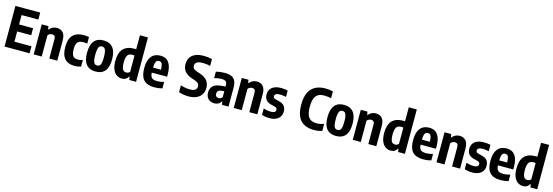

<svg xmlns="http://www.w3.org/2000/svg" viewBox="37 -2087 9731 3377"><g transform="rotate(15 4902.0 -399.0)"><path d="M201 -127.5H511.5V0H55V-740H506.5V-612.5H201V-442H456.5V-314.5H201Z M586 -547H707.5L718 -489.5H725Q776.5 -555.5 861.5 -555.5Q932 -555.5 973.8 -510Q1015.5 -464.5 1015.5 -364V0H869.5V-353Q869.5 -392.5 853.8 -409Q838 -425.5 809.5 -425.5Q787.5 -425.5 766.2 -415.2Q745 -405 732 -385V0H586Z M1088 -273Q1088 -420.5 1155.5 -488Q1223 -555.5 1349 -555.5Q1400.5 -555.5 1446.5 -546V-426Q1410.5 -433.5 1376.5 -433.5Q1328 -433.5 1298.5 -418.5Q1269 -403.5 1254.8 -369Q1240.5 -334.5 1240.5 -275.5Q1240.5 -213.5 1253.8 -177.8Q1267 -142 1293.2 -127Q1319.5 -112 1361.5 -112Q1397 -112 1446.5 -128V-8Q1390.5 10.5 1329.5 10.5Q1211 10.5 1149.5 -58.5Q1088 -127.5 1088 -273Z M1484 -270.5Q1484 -555.5 1712.5 -555.5Q1823 -555.5 1882 -485.2Q1941 -415 1941 -272Q1941 10.5 1712.5 10.5Q1601.5 10.5 1542.8 -58.2Q1484 -127 1484 -270.5ZM1791.5 -270Q1791.5 -339.5 1782.2 -378Q1773 -416.5 1756 -431.2Q1739 -446 1712.5 -446Q1686 -446 1669 -431.5Q1652 -417 1642.8 -379Q1633.5 -341 1633.5 -272.5Q1633.5 -203.5 1642.5 -165.8Q1651.5 -128 1668.5 -113.8Q1685.5 -99.5 1712.5 -99.5Q1739.5 -99.5 1756.5 -113.5Q1773.5 -127.5 1782.5 -164.8Q1791.5 -202 1791.5 -270Z M2002 -262.5Q2002 -408.5 2069 -481.8Q2136 -555 2276 -555Q2290.5 -555 2304 -553.5V-808H2450V0H2326.5L2316.5 -58H2309.5Q2293 -26 2263.2 -7.8Q2233.5 10.5 2192.5 10.5Q2139.5 10.5 2096.5 -18Q2053.5 -46.5 2027.8 -107.8Q2002 -169 2002 -262.5ZM2304 -143.5V-439Q2284 -442.5 2264 -442.5Q2226 -442.5 2201.5 -427Q2177 -411.5 2164.2 -374.8Q2151.5 -338 2151.5 -275.5Q2151.5 -211.5 2162.2 -175.8Q2173 -140 2192.2 -126.5Q2211.5 -113 2240 -113Q2258.5 -113 2276 -121Q2293.5 -129 2304 -143.5Z M2954 -228H2674.5Q2676.5 -182 2689.8 -155.8Q2703 -129.5 2731 -118.2Q2759 -107 2807 -107Q2858 -107 2928 -125.5V-8Q2889 1.5 2856 6Q2823 10.5 2788.5 10.5Q2696 10.5 2638.5 -18.8Q2581 -48 2553.5 -110.8Q2526 -173.5 2526 -275.5Q2526 -413.5 2583.8 -484.5Q2641.5 -555.5 2748.5 -555.5Q2849.5 -555.5 2901.8 -484.5Q2954 -413.5 2954 -271.5ZM2674 -318.5H2817.5Q2817 -373.5 2809 -404Q2801 -434.5 2786 -446.5Q2771 -458.5 2747.5 -458.5Q2723.5 -458.5 2707.8 -446.5Q2692 -434.5 2683.2 -403.8Q2674.5 -373 2674 -318.5Z M3227.5 -19.5V-144.5Q3317 -115.5 3400 -115.5Q3523.5 -115.5 3523.5 -203Q3523.5 -226.5 3514.5 -243Q3505.5 -259.5 3484 -272.8Q3462.5 -286 3424 -299L3374 -315.5Q3296.5 -342 3252.8 -394Q3209 -446 3209 -526Q3209 -596 3240 -646Q3271 -696 3332.8 -722.8Q3394.5 -749.5 3485.5 -749.5Q3527.5 -749.5 3566.8 -744.5Q3606 -739.5 3636 -730.5V-605.5Q3573.5 -624.5 3499.5 -624.5Q3358.5 -624.5 3358.5 -537.5Q3358.5 -515 3366.5 -499.5Q3374.5 -484 3393.8 -471.8Q3413 -459.5 3448 -447.5L3497.5 -431Q3583 -402 3627.8 -350.8Q3672.5 -299.5 3672.5 -216Q3672.5 -146.5 3640.8 -95.8Q3609 -45 3548.5 -17.8Q3488 9.5 3403 9.5Q3360.5 9.5 3313 2Q3265.5 -5.5 3227.5 -19.5Z M4133.5 -339V0H4015L4004 -57.5H3997.5Q3978.5 -23 3946.8 -6.5Q3915 10 3874 10Q3829 10 3794.2 -9Q3759.5 -28 3740.2 -63.8Q3721 -99.5 3721 -147Q3721 -226.5 3769.5 -270Q3818 -313.5 3923 -321L3992 -327V-345.5Q3992 -381 3981.8 -401Q3971.5 -421 3949 -429.5Q3926.5 -438 3887.5 -438Q3858 -438 3824.2 -433Q3790.5 -428 3759.5 -418.5V-536Q3793.5 -545 3835.5 -550.2Q3877.5 -555.5 3915.5 -555.5Q3992.5 -555.5 4040 -534.8Q4087.5 -514 4110.5 -466.8Q4133.5 -419.5 4133.5 -339ZM3992 -133V-240.5L3940 -236Q3902 -233 3883 -214.8Q3864 -196.5 3864 -164Q3864 -132 3880 -115.5Q3896 -99 3924.5 -99Q3943 -99 3960.5 -107Q3978 -115 3992 -133Z M4228.5 -547H4350L4360.5 -489.5H4367.5Q4419 -555.5 4504 -555.5Q4574.5 -555.5 4616.2 -510Q4658 -464.5 4658 -364V0H4512V-353Q4512 -392.5 4496.2 -409Q4480.5 -425.5 4452 -425.5Q4430 -425.5 4408.8 -415.2Q4387.5 -405 4374.5 -385V0H4228.5Z M4740 -12V-128.5Q4808 -105.5 4879 -105.5Q4962 -105.5 4962 -161Q4962 -181.5 4951.5 -193Q4941 -204.5 4919 -210.5L4849 -227.5Q4786.5 -243 4755.2 -281.2Q4724 -319.5 4724 -384Q4724 -435.5 4749.5 -474.2Q4775 -513 4824.8 -534.2Q4874.5 -555.5 4946 -555.5Q5010 -555.5 5065.5 -542V-425.5Q5011.5 -439.5 4954 -439.5Q4902.5 -439.5 4879.8 -424Q4857 -408.5 4857 -384Q4857 -365 4867.2 -354.2Q4877.5 -343.5 4899.5 -337.5L4969.5 -320Q5033.5 -304 5064.2 -266.8Q5095 -229.5 5095 -164.5Q5095 -110.5 5069 -71.2Q5043 -32 4995 -10.8Q4947 10.5 4882 10.5Q4804 10.5 4740 -12Z M5360 -368.5Q5360 -563 5448 -656.2Q5536 -749.5 5701 -749.5Q5773.5 -749.5 5837.5 -733V-607.5Q5777 -623.5 5712.5 -623.5Q5645.5 -623.5 5602.2 -599.5Q5559 -575.5 5537 -519.8Q5515 -464 5515 -370.5Q5515 -274 5536.5 -218.5Q5558 -163 5600.8 -139.8Q5643.5 -116.5 5711.5 -116.5Q5764 -116.5 5837.5 -140V-14.5Q5808.5 -3.5 5769.2 3Q5730 9.5 5691.5 9.5Q5529 9.5 5444.5 -80Q5360 -169.5 5360 -368.5Z M5862.5 -270.5Q5862.5 -555.5 6091 -555.5Q6201.5 -555.5 6260.5 -485.2Q6319.5 -415 6319.5 -272Q6319.5 10.5 6091 10.5Q5980 10.5 5921.2 -58.2Q5862.5 -127 5862.5 -270.5ZM6170 -270Q6170 -339.5 6160.8 -378Q6151.5 -416.5 6134.5 -431.2Q6117.5 -446 6091 -446Q6064.5 -446 6047.5 -431.5Q6030.5 -417 6021.2 -379Q6012 -341 6012 -272.5Q6012 -203.5 6021 -165.8Q6030 -128 6047 -113.8Q6064 -99.5 6091 -99.5Q6118 -99.5 6135 -113.5Q6152 -127.5 6161 -164.8Q6170 -202 6170 -270Z M6395.5 -547H6517L6527.5 -489.5H6534.5Q6586 -555.5 6671 -555.5Q6741.5 -555.5 6783.2 -510Q6825 -464.5 6825 -364V0H6679V-353Q6679 -392.5 6663.2 -409Q6647.5 -425.5 6619 -425.5Q6597 -425.5 6575.8 -415.2Q6554.5 -405 6541.5 -385V0H6395.5Z M6897.5 -262.5Q6897.5 -408.5 6964.5 -481.8Q7031.5 -555 7171.5 -555Q7186 -555 7199.5 -553.5V-808H7345.5V0H7222L7212 -58H7205Q7188.5 -26 7158.8 -7.8Q7129 10.5 7088 10.5Q7035 10.5 6992 -18Q6949 -46.5 6923.2 -107.8Q6897.5 -169 6897.5 -262.5ZM7199.5 -143.5V-439Q7179.5 -442.5 7159.5 -442.5Q7121.5 -442.5 7097 -427Q7072.5 -411.5 7059.8 -374.8Q7047 -338 7047 -275.5Q7047 -211.5 7057.8 -175.8Q7068.5 -140 7087.8 -126.5Q7107 -113 7135.5 -113Q7154 -113 7171.5 -121Q7189 -129 7199.5 -143.5Z M7849.5 -228H7570Q7572 -182 7585.2 -155.8Q7598.5 -129.5 7626.5 -118.2Q7654.5 -107 7702.5 -107Q7753.5 -107 7823.5 -125.5V-8Q7784.5 1.5 7751.5 6Q7718.5 10.5 7684 10.5Q7591.5 10.5 7534 -18.8Q7476.5 -48 7449 -110.8Q7421.5 -173.5 7421.5 -275.5Q7421.5 -413.5 7479.2 -484.5Q7537 -555.5 7644 -555.5Q7745 -555.5 7797.2 -484.5Q7849.5 -413.5 7849.5 -271.5ZM7569.5 -318.5H7713Q7712.5 -373.5 7704.5 -404Q7696.5 -434.5 7681.5 -446.5Q7666.5 -458.5 7643 -458.5Q7619 -458.5 7603.2 -446.5Q7587.5 -434.5 7578.8 -403.8Q7570 -373 7569.5 -318.5Z M7920.5 -547H8042L8052.5 -489.5H8059.5Q8111 -555.5 8196 -555.5Q8266.5 -555.5 8308.2 -510Q8350 -464.5 8350 -364V0H8204V-353Q8204 -392.5 8188.2 -409Q8172.5 -425.5 8144 -425.5Q8122 -425.5 8100.8 -415.2Q8079.5 -405 8066.5 -385V0H7920.5Z M8432 -12V-128.5Q8500 -105.5 8571 -105.5Q8654 -105.5 8654 -161Q8654 -181.5 8643.5 -193Q8633 -204.5 8611 -210.5L8541 -227.5Q8478.5 -243 8447.2 -281.2Q8416 -319.5 8416 -384Q8416 -435.5 8441.5 -474.2Q8467 -513 8516.8 -534.2Q8566.5 -555.5 8638 -555.5Q8702 -555.5 8757.5 -542V-425.5Q8703.5 -439.5 8646 -439.5Q8594.5 -439.5 8571.8 -424Q8549 -408.5 8549 -384Q8549 -365 8559.2 -354.2Q8569.5 -343.5 8591.5 -337.5L8661.5 -320Q8725.5 -304 8756.2 -266.8Q8787 -229.5 8787 -164.5Q8787 -110.5 8761 -71.2Q8735 -32 8687 -10.8Q8639 10.5 8574 10.5Q8496 10.5 8432 -12Z M9257.5 -228H8978Q8980 -182 8993.2 -155.8Q9006.5 -129.5 9034.5 -118.2Q9062.5 -107 9110.5 -107Q9161.5 -107 9231.5 -125.5V-8Q9192.5 1.5 9159.5 6Q9126.5 10.5 9092 10.5Q8999.5 10.5 8942 -18.8Q8884.5 -48 8857 -110.8Q8829.5 -173.5 8829.5 -275.5Q8829.5 -413.5 8887.2 -484.5Q8945 -555.5 9052 -555.5Q9153 -555.5 9205.2 -484.5Q9257.5 -413.5 9257.5 -271.5ZM8977.5 -318.5H9121Q9120.5 -373.5 9112.5 -404Q9104.5 -434.5 9089.5 -446.5Q9074.5 -458.5 9051 -458.5Q9027 -458.5 9011.2 -446.5Q8995.5 -434.5 8986.8 -403.8Q8978 -373 8977.5 -318.5Z M9306.5 -262.5Q9306.5 -408.5 9373.5 -481.8Q9440.5 -555 9580.5 -555Q9595 -555 9608.5 -553.5V-808H9754.5V0H9631L9621 -58H9614Q9597.5 -26 9567.8 -7.8Q9538 10.5 9497 10.5Q9444 10.5 9401 -18Q9358 -46.5 9332.2 -107.8Q9306.5 -169 9306.5 -262.5ZM9608.5 -143.5V-439Q9588.5 -442.5 9568.5 -442.5Q9530.5 -442.5 9506 -427Q9481.5 -411.5 9468.8 -374.8Q9456 -338 9456 -275.5Q9456 -211.5 9466.8 -175.8Q9477.5 -140 9496.8 -126.5Q9516 -113 9544.5 -113Q9563 -113 9580.5 -121Q9598 -129 9608.5 -143.5Z"/></g></svg>

Font: Encode Sans Condensed
Style: Bold
Weight: 700
Width: 3
Designer: Multiple Designers
Foundry: Impallari Type
Version: Version 2.000